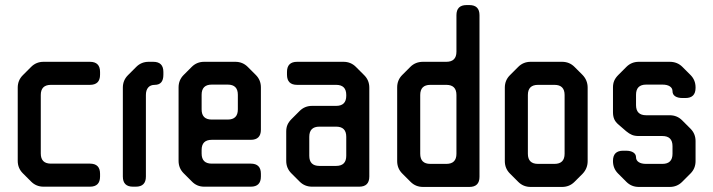

<svg xmlns="http://www.w3.org/2000/svg" viewBox="-20 -729 2816 758"><path d="M152 -485H335Q375 -485 375 -445V-434Q375 -394 335 -394H181Q141 -394 141 -354V-123Q141 -83 181 -83H335Q375 -83 375 -43V-32Q375 8 335 8H152Q123 8 103 -12L70 -45Q50 -65 50 -94V-383Q50 -412 70 -432L103 -465Q123 -485 152 -485Z M516 8H505Q465 8 465 -32V-383Q465 -412 485 -432L518 -465Q538 -485 567 -485H585Q625 -485 625 -445V-434Q625 -394 591 -394Q574 -394 565 -383.5Q556 -373 556 -354V-32Q556 8 516 8Z M970 -177H816Q776 -177 776 -137V-123Q776 -83 816 -83H970Q1010 -83 1010 -43V-32Q1010 8 970 8H786Q757 8 737 -13L705 -45Q685 -65 685 -94V-384Q685 -413 705 -433L737 -465Q757 -485 786 -485H909Q938 -485 958 -465L990 -433Q1010 -413 1010 -384V-217Q1010 -177 970 -177ZM816 -257H879Q919 -257 919 -297V-355Q919 -395 879 -395H816Q776 -395 776 -355V-297Q776 -257 816 -257Z M1163 -12 1130 -45Q1110 -65 1110 -94V-210Q1110 -225 1115 -236.5Q1120 -248 1131 -259L1163 -291Q1183 -311 1212 -311H1307Q1347 -311 1347 -351V-354Q1347 -394 1307 -394H1153Q1113 -394 1113 -434V-445Q1113 -485 1153 -485H1336Q1365 -485 1385 -465L1418 -432Q1438 -412 1438 -383V-32Q1438 8 1398 8H1212Q1183 8 1163 -12ZM1307 -229H1241Q1201 -229 1201 -189V-114Q1201 -74 1241 -74H1307Q1347 -74 1347 -114V-189Q1347 -229 1307 -229Z M1650 -485H1742Q1782 -485 1782 -525V-669Q1782 -709 1822 -709H1833Q1873 -709 1873 -669V-31Q1873 9 1833 9H1650Q1621 9 1601 -11L1568 -44Q1548 -64 1548 -93V-384Q1548 -413 1568 -433L1600 -465Q1620 -485 1650 -485ZM1679 -82H1742Q1782 -82 1782 -122V-354Q1782 -394 1742 -394H1679Q1639 -394 1639 -354V-122Q1639 -82 1679 -82Z M2300 -383V-93Q2300 -64 2280 -43L2248 -11Q2228 9 2199 9H2075Q2046 9 2026 -11L1993 -44Q1973 -64 1973 -93V-383Q1973 -412 1993 -432L2026 -465Q2046 -485 2075 -485H2199Q2228 -485 2248 -465L2280 -433Q2300 -412 2300 -383ZM2169 -394H2104Q2064 -394 2064 -354V-122Q2064 -82 2104 -82H2169Q2209 -82 2209 -122V-354Q2209 -394 2169 -394Z M2635 -369Q2635 -381 2624.5 -388Q2614 -395 2595 -395H2531Q2491 -395 2491 -355V-314Q2491 -274 2531 -274H2624Q2653 -274 2673 -254L2706 -221Q2726 -201 2726 -172V-93Q2726 -64 2706 -44L2673 -11Q2653 9 2624 9H2502Q2473 9 2453 -11L2420 -44Q2400 -64 2400 -93V-94Q2400 -134 2440 -134H2451Q2470 -134 2480.5 -127Q2491 -120 2491 -108Q2491 -96 2501.5 -89Q2512 -82 2531 -82H2595Q2635 -82 2635 -122V-152Q2635 -192 2595 -192H2501Q2486 -192 2475 -196.5Q2464 -201 2452 -211L2422 -237Q2410 -247 2405 -258.5Q2400 -270 2400 -286V-384Q2400 -399 2405 -410.5Q2410 -422 2421 -433L2453 -465Q2473 -485 2502 -485H2624Q2654 -485 2674 -465L2706 -433Q2726 -413 2726 -384V-382Q2726 -342 2686 -342H2675Q2656 -342 2645.5 -349Q2635 -356 2635 -369Z"/></svg>

Font: ZCOOL QingKe HuangYou
Style: Regular
Weight: 400
Version: Version 1.000